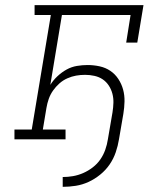

<svg xmlns="http://www.w3.org/2000/svg" viewBox="-20 -540 640 744"><path d="M223 184V146Q243 146 263 142.5Q283 139 302.5 130.5Q322 122 339.5 108.5Q357 95 369 77.5Q381 60 388 40Q395 20 398 0L416 -105Q419 -124 419.5 -142Q420 -160 415.5 -177Q411 -194 401.5 -208.5Q392 -223 378 -232.5Q364 -242 346 -246Q328 -250 310 -250Q292 -250 275 -247Q258 -244 241 -236.5Q224 -229 210 -216.5Q196 -204 185.5 -189Q175 -174 169 -157Q163 -140 160 -122L146 -38H234V0H36V-38H103L177 -482H114V-520H536L512 -375H469L486 -482H220L175 -211Q186 -229 202.5 -244.5Q219 -260 238 -270.5Q257 -281 278 -284.5Q299 -288 319 -288Q343 -288 366 -283Q389 -278 407.5 -265.5Q426 -253 438.5 -234Q451 -215 457 -193Q463 -171 462.5 -147Q462 -123 458 -99L441 0Q437 25 428.5 50Q420 75 405 97Q390 119 368.5 136.5Q347 154 323 165Q299 176 273.5 180Q248 184 223 184Z"/></svg>

Font: Iosevka Etoile XLtObl
Style: Regular
Weight: 200
Italic angle: -9°
Designer: Belleve Invis
Foundry: Belleve Invis
Version: Version 15.5.2; ttfautohint (v1.8.4)